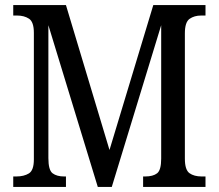

<svg xmlns="http://www.w3.org/2000/svg" viewBox="-20 -734 859 754"><path d="M32 0V-41H44Q74 -41 93.5 -53Q113 -65 113 -108V-605Q113 -648 94 -660.5Q75 -673 47 -673H32V-714H239L410 -145L582 -714H787V-673H770Q743 -673 724.5 -660Q706 -647 706 -603V-111Q706 -67 724 -54Q742 -41 772 -41H787V0H542V-41H550Q581 -41 597 -53.5Q613 -66 613 -111V-635L419 0H364L170 -635V-113Q170 -66 186.5 -53.5Q203 -41 232 -41H239V0Z"/></svg>

Font: Noto Serif Condensed
Style: Regular
Weight: 400
Width: 3
Designer: Monotype Design Team
Foundry: Monotype Imaging Inc.
Version: Version 2.013; ttfautohint (v1.8.4.7-5d5b)